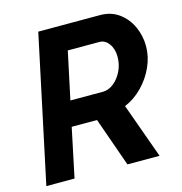

<svg xmlns="http://www.w3.org/2000/svg" viewBox="-105 -805 853 901"><g transform="rotate(-15 321.0 -355.0)"><path d="M10 0 161 -710H461Q514 -710 552.5 -682Q591 -654 611.5 -609Q632 -564 632 -514Q632 -463 610 -414Q588 -365 550 -326Q512 -287 464 -267L560 0H404L320 -238H197L147 0ZM382 -359Q409 -359 434 -379Q459 -399 474.5 -431Q490 -463 490 -500Q490 -538 471.5 -563.5Q453 -589 426 -589H272L223 -359Z"/></g></svg>

Font: Raleway
Style: Bold Italic
Weight: 700
Italic angle: -12°
Designer: Matt McInerney, Pablo Impallari, Rodrigo Fuenzalida
Foundry: Matt McInerney, Pablo Impallari, Rodrigo Fuenzalida
Version: Version 4.101;RELEASE